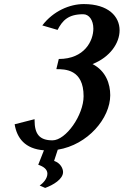

<svg xmlns="http://www.w3.org/2000/svg" viewBox="-20 -730 608 944"><path d="M196 9 168 80C195 89 213 103 213 124C213 148 192 171 175 182L202 194C241 180 290 151 290 116C290 99 278 72 246 61L264 6C412 -18 522 -149 522 -262C522 -317 501 -381 435 -415C521 -449 568 -518 568 -581C568 -649 513 -710 392 -710C323 -710 242 -676 188 -605L263 -583C287 -629 315 -660 389 -660C418 -660 439 -631 439 -589C439 -530 396 -440 269 -440L257 -390C299 -390 391 -390 391 -257C391 -164 304 -40 238 -40C173 -40 150 -72 150 -139V-144L52 -119C63 -51 103 2 196 9Z"/></svg>

Font: Pfennig
Style: BoldItalic
Weight: 700
Italic angle: -13°
Version: Version 20100423